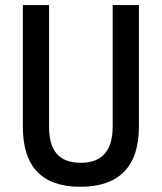

<svg xmlns="http://www.w3.org/2000/svg" viewBox="-20 -713 626 743"><path d="M291 9.8C439.5 9.8 517.6 -67.4 517.6 -222.7V-693.4H416V-222.7C416 -129.9 374.5 -83 293 -83C208 -83 169.9 -129.9 169.9 -222.7V-693.4H68.4V-222.7C68.4 -67.4 142.6 9.8 291 9.8Z"/></svg>

Font: Cascadia Mono NF
Style: Regular
Weight: 400
Monospace: yes
Designer: Aaron Bell
Foundry: Saja Typeworks
Version: Version 2404.023